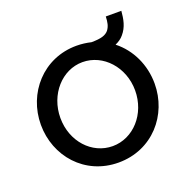

<svg xmlns="http://www.w3.org/2000/svg" viewBox="-113 -716 825 836"><g transform="rotate(-20 299.5 -298.5)"><path d="M461 -477C477 -484 490 -493 500 -505C526 -535 532 -570 535 -607H463C462 -581 459 -563 446 -546C433 -531 413 -523 366 -523C345 -528 322 -531 299 -531C144 -531 36 -406 36 -260C36 -115 142 10 299 10C456 10 563 -115 563 -260C563 -347 525 -427 461 -477ZM299 -66C203 -66 126 -150 126 -259C126 -368 204 -455 299 -455C395 -455 473 -369 473 -261C473 -152 395 -66 299 -66Z"/></g></svg>

Font: FIGSv2-sans-serif Medium
Style: Regular
Weight: 500
Designer: Matt McInerney, Pablo Impallari, Rodrigo Fuenzalida,Mirko Velimirovic
Foundry: Matt McInerney, Pablo Impallari, Rodrigo Fuenzalida
Version: Version 4.021;hotconv 1.0.109;makeotfexe 2.5.65596